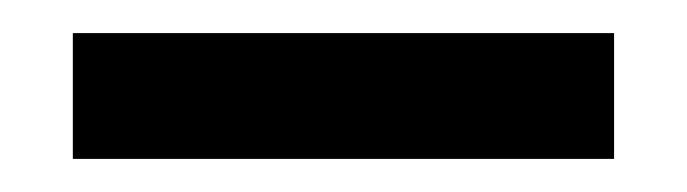

<svg xmlns="http://www.w3.org/2000/svg" viewBox="-20 -3 415 116"><path d="M24 93V17H351V93Z"/></svg>

Font: Inconsolata Condensed SemiBold
Style: Regular
Weight: 600
Width: 3
Monospace: yes
Designer: Raph Levien, Cyreal, Brenton Simpson
Foundry: Raph Levien, Cyreal, Google
Version: Version 3.100; ttfautohint (v1.8.4.7-5d5b)